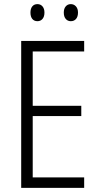

<svg xmlns="http://www.w3.org/2000/svg" viewBox="-20 -913 480 933"><path d="M389 0H83V-714H389V-663H139V-399H375V-349H139V-51H389ZM128 -852Q128 -871 137 -882Q146 -893 162 -893Q177 -893 186.5 -882Q196 -871 196 -852Q196 -832 186.5 -821Q177 -810 162 -810Q146 -810 137 -821Q128 -832 128 -852ZM290 -852Q290 -871 299.5 -882Q309 -893 324 -893Q339 -893 349 -882Q359 -871 359 -852Q359 -832 349.5 -821Q340 -810 324 -810Q309 -810 299.5 -821Q290 -832 290 -852Z"/></svg>

Font: Noto Sans Devanagari UI Condensed Light
Style: Regular
Weight: 300
Width: 3
Designer: Jelle Bosma - Monotype Design Team
Foundry: Monotype Imaging Inc.
Version: Version 2.004; ttfautohint (v1.8.4.7-5d5b)